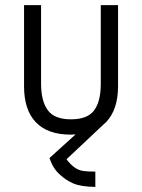

<svg xmlns="http://www.w3.org/2000/svg" viewBox="-20 -527 561 760"><path d="M121.1 -43.9Q75.2 -92.8 75.2 -185.5V-506.8H142.6V-195.3Q142.6 -126 169.9 -89.8Q196.3 -54.7 260.7 -54.7Q325.2 -54.7 351.6 -88.9Q378.9 -124 378.9 -195.3V-506.8H447.3V-185.5Q447.3 -93.8 400.4 -43.9Q395.5 -39.1 389.6 -34.2L243.2 103.5Q260.7 126 276.4 136.7Q292 147.5 311 149.9Q330.1 152.3 357.4 152.3V212.9Q300.8 211.9 271.5 199.7Q242.2 187.5 215.8 163.1Q189.5 139.6 175.8 98.6L279.3 4.9Q269.5 5.9 259.8 5.9Q168 5.9 121.1 -43.9Z"/></svg>

Font: DINish
Style: Regular
Weight: 400
Designer: Bert Driehuis
Foundry: Playbeing
Version: Version 3.008; git-95204e4c-release